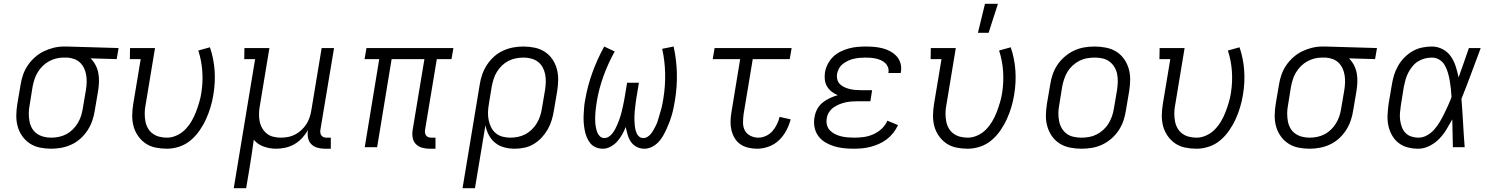

<svg xmlns="http://www.w3.org/2000/svg" viewBox="-20 -772 7840 1007"><path d="M248 8Q218 8 189 2Q160 -4 136.5 -19.5Q113 -35 96.5 -58.5Q80 -82 72.5 -109.5Q65 -137 65.5 -167.5Q66 -198 71 -228L88 -328Q92 -354 101 -380Q110 -406 126 -429.5Q142 -453 163.5 -472Q185 -491 210 -503Q235 -515 261.5 -521.5Q288 -528 315 -528H331L602 -520L592 -462L455 -466Q471 -450 481.5 -430Q492 -410 496 -387Q500 -364 499 -340Q498 -316 494 -292L477 -192Q473 -165 464 -139Q455 -113 439.5 -89Q424 -65 402.5 -45.5Q381 -26 355 -14Q329 -2 302 3Q275 8 248 8ZM248 -50Q268 -50 288 -54Q308 -58 326.5 -67.5Q345 -77 360.5 -92Q376 -107 387 -125Q398 -143 404.5 -162.5Q411 -182 414 -202L431 -302Q434 -321 434.5 -340.5Q435 -360 432 -378.5Q429 -397 421 -414Q413 -431 400 -443.5Q387 -456 369 -462.5Q351 -469 333 -470H312Q293 -470 273.5 -465Q254 -460 236 -450Q218 -440 203 -425Q188 -410 177.5 -392.5Q167 -375 161 -356.5Q155 -338 151 -318L135 -218Q131 -198 131 -177Q131 -156 134.5 -136.5Q138 -117 147.5 -100Q157 -83 173 -71.5Q189 -60 208.5 -55Q228 -50 248 -50Z M856 8Q825 8 796 2Q767 -4 744 -19.5Q721 -35 704.5 -58.5Q688 -82 680.5 -109.5Q673 -137 673.5 -167.5Q674 -198 679 -228L718 -462H661L662 -520H793L743 -218Q739 -198 739 -177Q739 -156 742.5 -136.5Q746 -117 755.5 -100Q765 -83 780.5 -71.5Q796 -60 815.5 -55Q835 -50 856 -50Q881 -50 906.5 -61.5Q932 -73 951 -92.5Q970 -112 984 -135.5Q998 -159 1007.5 -184Q1017 -209 1024.5 -234Q1032 -259 1036 -285Q1045 -342 1041 -398.5Q1037 -455 1020 -507L1081 -524Q1101 -466 1105.5 -403Q1110 -340 1099 -275Q1094 -243 1084.5 -211Q1075 -179 1061 -148Q1047 -117 1027 -88Q1007 -59 980.5 -36.5Q954 -14 921 -3Q888 8 856 8Z M1206 215 1318 -462H1261L1262 -520H1393L1343 -218Q1339 -198 1338.5 -177.5Q1338 -157 1341.5 -137.5Q1345 -118 1354.5 -101Q1364 -84 1378.5 -72Q1393 -60 1412.5 -55Q1432 -50 1452 -50Q1471 -50 1490.5 -53.5Q1510 -57 1528 -66.5Q1546 -76 1561 -90Q1576 -104 1587 -121Q1598 -138 1604 -157Q1610 -176 1613 -194L1667 -520H1732L1660 -89Q1659 -81 1660.5 -73.5Q1662 -66 1666.5 -60.5Q1671 -55 1678 -52.5Q1685 -50 1693 -50H1715V8H1683Q1663 8 1644 2.5Q1625 -3 1612 -16.5Q1599 -30 1595.5 -49.5Q1592 -69 1595 -89L1596 -91Q1583 -68 1565 -48.5Q1547 -29 1524.5 -16Q1502 -3 1477 2.5Q1452 8 1428 8Q1394 8 1362.5 -3.5Q1331 -15 1311 -39Q1306 -2 1300.5 34.5Q1295 71 1289 108L1271 215Z M2232 8Q2212 8 2193 2.5Q2174 -3 2161 -16.5Q2148 -30 2144.5 -49.5Q2141 -69 2144 -89L2206 -462H2034L1958 0H1893L1969 -462H1892L1902 -520H2358L2348 -462H2271L2209 -89Q2208 -81 2209.5 -73.5Q2211 -66 2215.5 -60.5Q2220 -55 2227 -52.5Q2234 -50 2242 -50H2264V8Z M2406 215 2496 -328Q2500 -355 2509 -381Q2518 -407 2533.5 -431Q2549 -455 2570.5 -474.5Q2592 -494 2618 -506Q2644 -518 2671 -523Q2698 -528 2725 -528Q2755 -528 2784 -522Q2813 -516 2837 -500.5Q2861 -485 2877 -461.5Q2893 -438 2900.5 -410.5Q2908 -383 2907.5 -352.5Q2907 -322 2902 -292L2885 -192Q2881 -167 2873.5 -142Q2866 -117 2853 -94Q2840 -71 2821.5 -51Q2803 -31 2780 -17Q2757 -3 2731 2.5Q2705 8 2680 8Q2652 8 2625 1Q2598 -6 2577 -23Q2556 -40 2543.5 -64Q2531 -88 2526 -115L2471 215ZM2656 -50Q2676 -50 2696 -54Q2716 -58 2734.5 -67.5Q2753 -77 2768.5 -92Q2784 -107 2795 -125Q2806 -143 2812.5 -162.5Q2819 -182 2822 -202L2839 -302Q2842 -322 2842.5 -343Q2843 -364 2839 -383.5Q2835 -403 2825.5 -420Q2816 -437 2800.5 -448.5Q2785 -460 2765.5 -465Q2746 -470 2726 -470Q2706 -470 2685.5 -466Q2665 -462 2646.5 -452.5Q2628 -443 2612.5 -428Q2597 -413 2586 -395Q2575 -377 2569 -357.5Q2563 -338 2559 -318L2544 -226Q2540 -204 2539.5 -183Q2539 -162 2543 -142Q2547 -122 2556 -104Q2565 -86 2580 -73.5Q2595 -61 2615 -55.5Q2635 -50 2656 -50Z M3142 8Q3122 8 3104.5 0.5Q3087 -7 3075.5 -21.5Q3064 -36 3057 -53.5Q3050 -71 3046.5 -90Q3043 -109 3041.5 -128.5Q3040 -148 3041 -168Q3042 -188 3043.5 -208Q3045 -228 3049 -248Q3061 -319 3086.5 -390Q3112 -461 3149 -528L3204 -502Q3169 -439 3145 -372.5Q3121 -306 3110 -239Q3108 -225 3106 -211.5Q3104 -198 3103 -184Q3102 -170 3101.5 -156.5Q3101 -143 3102 -129.5Q3103 -116 3105.5 -103Q3108 -90 3112.5 -78Q3117 -66 3126.5 -57Q3136 -48 3150 -48Q3162 -48 3173 -55Q3184 -62 3192 -72.5Q3200 -83 3206 -94Q3212 -105 3217 -117Q3222 -129 3226.5 -140.5Q3231 -152 3234.5 -164Q3238 -176 3241 -188Q3244 -200 3246.5 -212Q3249 -224 3251.5 -236Q3254 -248 3256 -260L3269 -338H3331L3318 -260Q3316 -248 3314.5 -236Q3313 -224 3311.5 -212Q3310 -200 3309 -188Q3308 -176 3307.5 -164Q3307 -152 3307.5 -140.5Q3308 -129 3309 -117Q3310 -105 3312.5 -94Q3315 -83 3319.5 -72.5Q3324 -62 3333 -55Q3342 -48 3354 -48Q3366 -48 3377 -55Q3388 -62 3395.5 -72Q3403 -82 3409 -93Q3415 -104 3420.5 -115Q3426 -126 3429.5 -137.5Q3433 -149 3436.5 -161Q3440 -173 3443.5 -184.5Q3447 -196 3450 -207.5Q3453 -219 3455 -231Q3457 -243 3459 -254Q3470 -321 3468.5 -387.5Q3467 -454 3453 -516L3513 -528Q3528 -461 3530 -389.5Q3532 -318 3520 -246Q3517 -227 3513 -207.5Q3509 -188 3503.5 -169Q3498 -150 3491 -131.5Q3484 -113 3475.5 -94.5Q3467 -76 3457 -58.5Q3447 -41 3432.5 -26Q3418 -11 3399 -1.5Q3380 8 3360 8Q3338 8 3319.5 -1.5Q3301 -11 3289.5 -27.5Q3278 -44 3272 -64.5Q3266 -85 3262 -106Q3254 -86 3243 -66.5Q3232 -47 3217.5 -30.5Q3203 -14 3183 -3Q3163 8 3142 8Z M3951 8Q3927 8 3904 2.5Q3881 -3 3863 -15.5Q3845 -28 3833.5 -47Q3822 -66 3816.5 -88.5Q3811 -111 3811.5 -134.5Q3812 -158 3816 -182L3862 -462H3718L3728 -520H4132L4122 -462H3928L3880 -173Q3877 -151 3877 -128.5Q3877 -106 3886.5 -88Q3896 -70 3915.5 -60Q3935 -50 3957 -50Q3977 -50 3997 -59Q4017 -68 4031 -84Q4045 -100 4054.5 -119.5Q4064 -139 4069 -159L4127 -146Q4119 -116 4104 -87.5Q4089 -59 4065.5 -36.5Q4042 -14 4011.5 -3Q3981 8 3951 8Z M4456 8Q4429 8 4403 5Q4377 2 4353 -5.5Q4329 -13 4307.5 -26Q4286 -39 4271.5 -59Q4257 -79 4252 -105Q4247 -131 4252 -157Q4255 -178 4265.5 -198.5Q4276 -219 4294 -233.5Q4312 -248 4332.5 -257.5Q4353 -267 4374 -273Q4356 -280 4341.5 -291.5Q4327 -303 4317.5 -319Q4308 -335 4306 -354.5Q4304 -374 4307 -394Q4311 -416 4322 -437Q4333 -458 4350 -474.5Q4367 -491 4388.5 -501.5Q4410 -512 4432 -518Q4454 -524 4476.5 -526Q4499 -528 4521 -528Q4544 -528 4566 -526Q4588 -524 4609.5 -518.5Q4631 -513 4650 -502.5Q4669 -492 4683 -476.5Q4697 -461 4703 -439.5Q4709 -418 4705 -395L4704 -389H4639L4640 -393Q4642 -407 4637 -420Q4632 -433 4622 -442Q4612 -451 4599.5 -456.5Q4587 -462 4573 -465Q4559 -468 4545 -469Q4531 -470 4517 -470Q4502 -470 4487 -468.5Q4472 -467 4457 -463.5Q4442 -460 4428 -453.5Q4414 -447 4401 -437Q4388 -427 4380.5 -413Q4373 -399 4370 -384Q4368 -369 4371.5 -355Q4375 -341 4385 -331Q4395 -321 4408 -315Q4421 -309 4435 -305.5Q4449 -302 4463.5 -300.5Q4478 -299 4493 -299H4554L4545 -241H4484Q4467 -241 4450 -240Q4433 -239 4416.5 -235.5Q4400 -232 4383.5 -225.5Q4367 -219 4352 -208.5Q4337 -198 4327.5 -182.5Q4318 -167 4316 -150Q4313 -132 4317.5 -115.5Q4322 -99 4333.5 -87.5Q4345 -76 4360 -68.5Q4375 -61 4391.5 -57Q4408 -53 4426 -51.5Q4444 -50 4461 -50Q4486 -50 4511 -53.5Q4536 -57 4560 -67.5Q4584 -78 4604 -96.5Q4624 -115 4634 -139L4690 -116Q4680 -94 4665 -75Q4650 -56 4631 -41.5Q4612 -27 4590.5 -17.5Q4569 -8 4546.5 -2Q4524 4 4501 6Q4478 8 4456 8Z M5056 8Q5025 8 4996 2Q4967 -4 4944 -19.5Q4921 -35 4904.5 -58.5Q4888 -82 4880.5 -109.5Q4873 -137 4873.5 -167.5Q4874 -198 4879 -228L4918 -462H4861L4862 -520H4993L4943 -218Q4939 -198 4939 -177Q4939 -156 4942.5 -136.5Q4946 -117 4955.5 -100Q4965 -83 4980.5 -71.5Q4996 -60 5015.5 -55Q5035 -50 5056 -50Q5081 -50 5106.5 -61.5Q5132 -73 5151 -92.5Q5170 -112 5184 -135.5Q5198 -159 5207.5 -184Q5217 -209 5224.5 -234Q5232 -259 5236 -285Q5245 -342 5241 -398.5Q5237 -455 5220 -507L5281 -524Q5301 -466 5305.5 -403Q5310 -340 5299 -275Q5294 -243 5284.5 -211Q5275 -179 5261 -148Q5247 -117 5227 -88Q5207 -59 5180.5 -36.5Q5154 -14 5121 -3Q5088 8 5056 8ZM5109 -600 5146 -752H5214L5165 -600Z M5652 8Q5621 8 5591.5 2Q5562 -4 5538 -19Q5514 -34 5497.5 -57.5Q5481 -81 5473 -109Q5465 -137 5465.5 -167Q5466 -197 5471 -228L5488 -328Q5492 -355 5501 -381.5Q5510 -408 5526 -432Q5542 -456 5565 -475.5Q5588 -495 5614 -507Q5640 -519 5667 -523.5Q5694 -528 5721 -528Q5752 -528 5781.5 -522Q5811 -516 5835 -501Q5859 -486 5875.5 -462.5Q5892 -439 5900 -411Q5908 -383 5907.5 -353Q5907 -323 5902 -292L5885 -192Q5881 -165 5872 -138.5Q5863 -112 5847 -88Q5831 -64 5808.5 -44.5Q5786 -25 5760 -13Q5734 -1 5706.5 3.5Q5679 8 5652 8ZM5652 -50Q5672 -50 5692 -53.5Q5712 -57 5731 -66.5Q5750 -76 5766.5 -91Q5783 -106 5794 -124Q5805 -142 5812 -162Q5819 -182 5822 -202L5839 -302Q5842 -323 5842.5 -343.5Q5843 -364 5839 -384Q5835 -404 5824.5 -421Q5814 -438 5798.5 -449.5Q5783 -461 5763 -465.5Q5743 -470 5722 -470Q5702 -470 5681.5 -466.5Q5661 -463 5642 -453.5Q5623 -444 5606.5 -429Q5590 -414 5579 -396Q5568 -378 5561.5 -358Q5555 -338 5551 -318L5535 -218Q5531 -197 5531 -176.5Q5531 -156 5535 -136Q5539 -116 5549 -99Q5559 -82 5574.5 -70.5Q5590 -59 5610.5 -54.5Q5631 -50 5652 -50Z M6256 8Q6225 8 6196 2Q6167 -4 6144 -19.5Q6121 -35 6104.5 -58.5Q6088 -82 6080.5 -109.5Q6073 -137 6073.5 -167.5Q6074 -198 6079 -228L6118 -462H6061L6062 -520H6193L6143 -218Q6139 -198 6139 -177Q6139 -156 6142.5 -136.5Q6146 -117 6155.5 -100Q6165 -83 6180.5 -71.5Q6196 -60 6215.5 -55Q6235 -50 6256 -50Q6281 -50 6306.5 -61.5Q6332 -73 6351 -92.5Q6370 -112 6384 -135.5Q6398 -159 6407.5 -184Q6417 -209 6424.5 -234Q6432 -259 6436 -285Q6445 -342 6441 -398.5Q6437 -455 6420 -507L6481 -524Q6501 -466 6505.5 -403Q6510 -340 6499 -275Q6494 -243 6484.5 -211Q6475 -179 6461 -148Q6447 -117 6427 -88Q6407 -59 6380.5 -36.5Q6354 -14 6321 -3Q6288 8 6256 8Z M6848 8Q6818 8 6789 2Q6760 -4 6736.5 -19.5Q6713 -35 6696.5 -58.5Q6680 -82 6672.5 -109.5Q6665 -137 6665.5 -167.5Q6666 -198 6671 -228L6688 -328Q6692 -354 6701 -380Q6710 -406 6726 -429.5Q6742 -453 6763.5 -472Q6785 -491 6810 -503Q6835 -515 6861.5 -521.5Q6888 -528 6915 -528H6931L7202 -520L7192 -462L7055 -466Q7071 -450 7081.5 -430Q7092 -410 7096 -387Q7100 -364 7099 -340Q7098 -316 7094 -292L7077 -192Q7073 -165 7064 -139Q7055 -113 7039.5 -89Q7024 -65 7002.5 -45.5Q6981 -26 6955 -14Q6929 -2 6902 3Q6875 8 6848 8ZM6848 -50Q6868 -50 6888 -54Q6908 -58 6926.5 -67.5Q6945 -77 6960.5 -92Q6976 -107 6987 -125Q6998 -143 7004.5 -162.5Q7011 -182 7014 -202L7031 -302Q7034 -321 7034.5 -340.5Q7035 -360 7032 -378.5Q7029 -397 7021 -414Q7013 -431 7000 -443.5Q6987 -456 6969 -462.5Q6951 -469 6933 -470H6912Q6893 -470 6873.5 -465Q6854 -460 6836 -450Q6818 -440 6803 -425Q6788 -410 6777.5 -392.5Q6767 -375 6761 -356.5Q6755 -338 6751 -318L6735 -218Q6731 -198 6731 -177Q6731 -156 6734.5 -136.5Q6738 -117 6747.5 -100Q6757 -83 6773 -71.5Q6789 -60 6808.5 -55Q6828 -50 6848 -50Z M7419 8Q7390 8 7363 1Q7336 -6 7315 -22.5Q7294 -39 7280.5 -63Q7267 -87 7261.5 -114Q7256 -141 7257.5 -170Q7259 -199 7263 -228L7280 -328Q7284 -353 7291.5 -378Q7299 -403 7312.5 -426.5Q7326 -450 7345.5 -470Q7365 -490 7388.5 -503.5Q7412 -517 7438 -522.5Q7464 -528 7489 -528Q7520 -528 7546.5 -514Q7573 -500 7589.5 -476Q7606 -452 7615 -423.5Q7624 -395 7630 -366Q7644 -405 7657.5 -443.5Q7671 -482 7684 -520H7746Q7721 -454 7696.5 -387Q7672 -320 7645 -254Q7650 -191 7653.5 -127Q7657 -63 7662 0H7600Q7599 -37 7598.5 -73.5Q7598 -110 7597 -146Q7582 -119 7566 -92.5Q7550 -66 7528 -43.5Q7506 -21 7477 -6.5Q7448 8 7419 8ZM7420 -50Q7443 -50 7465 -62.5Q7487 -75 7503 -93.5Q7519 -112 7531.5 -133Q7544 -154 7554.5 -175.5Q7565 -197 7575 -219Q7585 -241 7593 -263Q7592 -285 7589.5 -306.5Q7587 -328 7583.5 -349Q7580 -370 7574 -390.5Q7568 -411 7558 -429Q7548 -447 7530 -458.5Q7512 -470 7490 -470Q7471 -470 7452 -465Q7433 -460 7416.5 -449.5Q7400 -439 7387.5 -423.5Q7375 -408 7366 -390.5Q7357 -373 7352 -355Q7347 -337 7343 -318L7327 -218Q7324 -199 7322.5 -179.5Q7321 -160 7323.5 -141.5Q7326 -123 7332.5 -105.5Q7339 -88 7351.5 -75Q7364 -62 7382 -56Q7400 -50 7420 -50Z"/></svg>

Font: Iosevka HT Light Extended
Style: Italic
Weight: 300
Width: 7
Italic angle: -9°
Monospace: yes
Designer: Belleve Invis
Foundry: Belleve Invis
Version: Version 32.3.0; ttfautohint (v1.8.4)